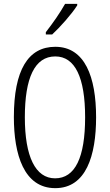

<svg xmlns="http://www.w3.org/2000/svg" viewBox="-20 -967 571 997"><path d="M381 -939V-947H318C290 -898 259 -853 218 -800V-788H251C291 -825 352 -893 381 -939ZM479 -358C479 -567 421 -724 267 -724C126 -724 52 -603 52 -359C52 -165 104 10 267 10C427 10 479 -159 479 -358ZM109 -358C109 -562 160 -674 267 -674C370 -674 422 -564 422 -358C422 -149 370 -41 266 -41C164 -41 109 -154 109 -358Z"/></svg>

Font: Noto Sans Arabic ExtCond Light
Style: Regular
Weight: 300
Width: 2
Designer: Monotype Design Team, Nadine Chahine, Nizar Qandah and Khaled Hosny
Foundry: Monotype Imaging Inc.
Version: Version 2.012